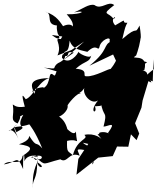

<svg xmlns="http://www.w3.org/2000/svg" viewBox="-29 -874 839 1022"><path d="M282 -256C285 -246 336 -281 331 -312C326 -313 388 -391 403 -374C362 -407 356 -413 334 -346C402 -413 382 -353 420 -405C406 -366 473 -298 506 -355C430 -272 495 -262 476 -308C517 -311 515 -309 507 -333C521 -240 545 -291 522 -200C547 -201 595 -234 546 -167C583 -138 546 -182 501 -168C492 -141 472 -189 527 -113C517 -139 473 -168 420 -156C447 -131 382 -138 359 -48C332 -72 326 -60 328 -124C399 -141 380 -87 375 -174C362 -140 306 -217 331 -181C310 -268 260 -244 263 -300C239 -299 285 -344 226 -299L282 -238ZM728 -454C773 -443 798 -411 753 -470C767 -516 669 -482 754 -543C646 -573 631 -564 603 -551C662 -555 581 -586 642 -539C570 -576 614 -572 559 -506C557 -513 475 -465 433 -468C402 -466 451 -503 374 -508C428 -556 448 -538 458 -583C457 -553 379 -594 389 -601C389 -589 339 -523 301 -566C299 -611 351 -569 280 -538C240 -510 291 -504 204 -514C229 -510 241 -500 305 -487C270 -552 273 -461 258 -473C223 -505 247 -428 202 -405C218 -419 126 -396 148 -389C131 -358 164 -449 157 -374C124 -431 137 -456 241 -459C187 -457 146 -358 108 -346C95 -363 80 -390 103 -306C59 -300 51 -311 39 -318C50 -255 20 -235 65 -217C107 -292 31 -228 95 -263C45 -177 135 -212 59 -171C75 -150 31 -197 61 -211C-17 -133 26 -232 69 -136C30 -225 43 -184 127 -212C127 -212 158 -177 196 -84C159 -128 170 -82 127 -150C123 -150 136 -128 72 -106C147 -96 147 -80 91 -44C82 15 29 -32 -9 1C61 -7 60 -58 94 26C92 -59 102 -72 101 -16C121 -69 220 -34 143 -41C155 -32 164 0 175 -53C144 32 235 28 169 -11C169 85 143 76 145 128C148 102 138 57 170 -12C159 12 195 -30 135 -37C227 -67 190 -4 164 -35C216 11 195 -2 292 -26C331 -1 337 -70 395 -45C385 -79 361 -88 455 -69C386 5 391 -12 470 -14C464 11 447 15 497 -91C447 -80 398 -122 418 -113L441 -108L388 -28L378 56L494 -35L571 -43L594 -94L654 -93L668 -159L698 -128L712 -163L690 -218L724 -301L730 -339L763 -449L784 -441L788 -558L790 -506L772 -492ZM364 -594C312 -606 353 -570 310 -576C309 -624 334 -568 342 -658C357 -607 411 -606 436 -598C487 -647 491 -599 500 -622C505 -661 565 -686 554 -656C569 -591 577 -600 567 -656C515 -634 556 -612 447 -524L573 -584L606 -513L607 -504L681 -500H739C766 -600 649 -549 696 -579C704 -600 721 -655 720 -688C714 -661 728 -653 714 -738C683 -681 713 -747 622 -666C638 -734 638 -731 649 -753C606 -749 665 -788 584 -739C550 -777 602 -797 576 -772C549 -814 505 -789 579 -847C547 -873 511 -819 474 -847C445 -856 407 -824 365 -808C434 -822 412 -796 326 -798C366 -752 368 -740 343 -681C382 -724 358 -759 307 -735C329 -670 340 -763 323 -711C288 -760 277 -789 212 -812C262 -802 196 -728 304 -739C304 -738 259 -776 278 -696C297 -667 285 -656 247 -688C319 -675 303 -687 295 -666C250 -674 305 -640 277 -579L352 -608L419 -653L309 -555Z"/></svg>

Font: Hussar Lance
Style: ExBdObl
Weight: 700
Foundry: Cannot Into Space Fonts, PlusOne Fonts
Version: Version 2.270